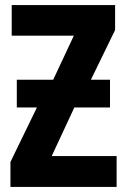

<svg xmlns="http://www.w3.org/2000/svg" viewBox="-20 -734 498 754"><path d="M46 -421H189L270 -594H26V-714H432V-616L337 -421H412V-312H272L183 -121H438V0H21V-98L125 -312H46Z"/></svg>

Font: Noto Sans Display Condensed
Style: Bold
Weight: 700
Width: 3
Designer: Monotype Design Team
Foundry: Monotype Imaging Inc.
Version: Version 2.003